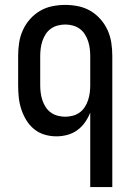

<svg xmlns="http://www.w3.org/2000/svg" viewBox="-20 -548 540 783"><path d="M348 215V-89Q340 -68 326.5 -49Q313 -30 295 -17Q277 -4 255 2Q233 8 210 8Q185 8 161.5 1Q138 -6 119 -21.5Q100 -37 87 -58.5Q74 -80 66.5 -103.5Q59 -127 56.5 -151Q54 -175 54 -200V-320Q54 -347 58 -373.5Q62 -400 73 -424.5Q84 -449 102 -469.5Q120 -490 143 -503.5Q166 -517 192.5 -522.5Q219 -528 246 -528Q273 -528 299.5 -522.5Q326 -517 349 -503.5Q372 -490 390 -469.5Q408 -449 419 -424.5Q430 -400 434 -373.5Q438 -347 438 -320V215ZM246 -72Q261 -72 276.5 -76Q292 -80 304.5 -89Q317 -98 325.5 -111Q334 -124 339 -139Q344 -154 346 -169.5Q348 -185 348 -200V-320Q348 -335 346 -350.5Q344 -366 339 -381Q334 -396 325.5 -409Q317 -422 304.5 -431Q292 -440 276.5 -444Q261 -448 246 -448Q231 -448 215.5 -444Q200 -440 187.5 -431Q175 -422 166.5 -409Q158 -396 153 -381Q148 -366 146 -350.5Q144 -335 144 -320V-200Q144 -185 146 -169.5Q148 -154 153 -139Q158 -124 166.5 -111Q175 -98 187.5 -89Q200 -80 215.5 -76Q231 -72 246 -72Z"/></svg>

Font: Iosevka Bendy Medium
Style: Regular
Weight: 500
Monospace: yes
Designer: Belleve Invis
Foundry: Belleve Invis
Version: Version 30.1.2